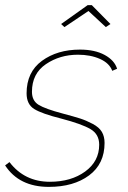

<svg xmlns="http://www.w3.org/2000/svg" viewBox="-32 -721 502 751"><path d="M207 -627 311 -701H327L400 -627L382 -615L314 -678L220 -615ZM-12 -74 5 -87Q64 -10 163 -10Q246 -10 301 -50Q356 -90 356 -155Q356 -196 322 -216Q288 -236 208 -257Q132 -276 102 -294.5Q72 -313 72 -356Q72 -439 132 -483Q192 -527 281 -527Q339 -527 377.5 -506Q416 -485 426 -452L407 -444Q396 -474 359 -490.5Q322 -507 273 -507Q202 -507 147.5 -470Q93 -433 93 -362Q93 -327 119 -311Q145 -295 213 -277Q258 -265 281.5 -257.5Q305 -250 330.5 -236.5Q356 -223 366.5 -205Q377 -187 377 -162Q377 -80 316.5 -35Q256 10 159 10Q43 10 -12 -74Z"/></svg>

Font: Raleway-v4020 Thin
Style: Italic
Weight: 250
Italic angle: -12°
Designer: Matt McInerney, Pablo Impallari, Rodrigo Fuenzalida
Foundry: Matt McInerney, Pablo Impallari, Rodrigo Fuenzalida
Version: Version 4.020;PS 004.020;hotconv 1.0.88;makeotf.lib2.5.64775